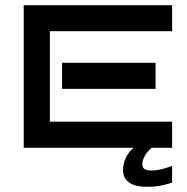

<svg xmlns="http://www.w3.org/2000/svg" viewBox="-20 -572 725 743"><path d="M646 0H566.9Q549.8 14.2 540.3 31.5Q530.8 48.8 530.8 64Q530.8 76.7 539.6 82.3Q548.3 87.9 568.8 87.9Q577.6 87.9 588.1 86.2Q598.6 84.5 609.1 81.8Q619.6 79.1 629.4 75.9Q639.2 72.8 646 69.8V134.8Q639.2 136.7 630.4 139.4Q621.6 142.1 609.6 144.8Q597.7 147.5 582.3 149.2Q566.9 150.9 546.9 150.9Q528.3 150.9 511.7 147.5Q495.1 144 482.7 136.2Q470.2 128.4 463.1 116Q456.1 103.5 456.1 85Q456.1 76.2 458.3 64.9Q460.4 53.7 465.3 42.2Q470.2 30.8 478 19.8Q485.8 8.8 497.1 0H71.8V-551.8H646V-451.2H172.9V-101.1H646ZM582 -228H220.2V-329.1H582Z"/></svg>

Font: Bruno Ace SC
Style: Regular
Weight: 400
Designer: Astigmatic (AOETI)
Foundry: Astigmatic (AOETI)
Version: Version 1.000